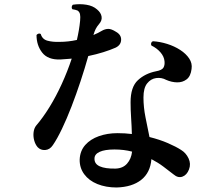

<svg xmlns="http://www.w3.org/2000/svg" viewBox="-20 -828 1040 894"><path d="M523 45Q473 45 433.5 29Q394 13 372 -17Q350 -47 351 -86Q353 -126 377 -153Q401 -180 440.5 -194Q480 -208 527 -208Q544 -208 561 -207Q578 -206 594 -204Q593 -242 590.5 -279Q588 -316 588 -352Q588 -423 622 -454.5Q656 -486 706 -496Q734 -501 741 -513Q748 -525 746 -543Q744 -565 727 -584.5Q710 -604 685 -616Q682 -622 684 -628Q686 -634 692 -636Q725 -634 758.5 -623.5Q792 -613 819 -595.5Q846 -578 861 -555.5Q876 -533 872 -507Q868 -473 849 -458.5Q830 -444 804.5 -444.5Q779 -445 754 -456Q732 -468 707 -464.5Q682 -461 665 -439.5Q648 -418 648 -374Q648 -329 657.5 -281.5Q667 -234 676 -190Q724 -178 762 -161.5Q800 -145 823 -130Q846 -116 858 -90.5Q870 -65 860 -39Q850 -13 829.5 -5.5Q809 2 788 -16Q766 -33 741 -52Q716 -71 685 -87Q680 -24 637.5 9.5Q595 43 523 45ZM155 -143Q144 -156 139 -175Q134 -194 136.5 -213Q139 -232 149 -244Q180 -280 210.5 -329.5Q241 -379 267.5 -437Q294 -495 314 -555Q301 -554 288 -553Q275 -552 261 -551Q203 -549 176.5 -583Q150 -617 150 -665Q154 -670 160 -671.5Q166 -673 170 -669Q177 -645 201 -638.5Q225 -632 256 -633Q298 -633 338 -642Q349 -689 353 -731Q355 -751 352.5 -762Q350 -773 341 -779Q337 -781 330 -782.5Q323 -784 317 -785Q313 -790 314 -796Q315 -802 319 -806Q351 -811 382 -806Q413 -801 432 -784Q450 -769 453 -751Q456 -733 442 -717Q431 -704 425.5 -693Q420 -682 415 -665Q437 -674 455 -685Q469 -693 483.5 -693.5Q498 -694 520 -680Q545 -666 544 -642Q543 -618 518 -606Q493 -595 461 -585Q429 -575 391 -567Q375 -510 355 -449.5Q335 -389 313 -332Q291 -275 268.5 -228Q246 -181 226 -152Q212 -131 190.5 -129.5Q169 -128 155 -143ZM518 -43Q552 -44 571.5 -66Q591 -88 595 -122Q576 -127 555.5 -129.5Q535 -132 513 -132Q468 -132 444 -121Q420 -110 420 -90Q419 -65 444.5 -53.5Q470 -42 518 -43Z"/></svg>

Font: Zen Old Mincho Black
Style: Regular
Weight: 900
Designer: Yoshimichi Ohira
Foundry: Positype
Version: Version 1.001